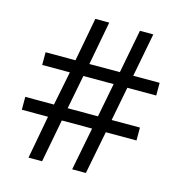

<svg xmlns="http://www.w3.org/2000/svg" viewBox="-106 -810 858 906"><g transform="rotate(15 323.0 -357.0)"><path d="M479 -439 446.8 -272.9H585V-210H435.1L394 0H327.1L368.2 -210H220.2L180.2 0H113.8L152.8 -210H24.9V-272.9H165L198.2 -439H63V-501H209L249 -713.9H316.9L276.9 -501H425.8L466.8 -713.9H532.2L491.2 -501H620.1V-439ZM231.9 -272.9H379.9L412.1 -439H264.2Z"/></g></svg>

Font: Samim FD
Style: FD
Weight: 400
Foundry: DejaVu fonts team - Redesigned by Saber Rastikerdar
Version: Version 4.0.5